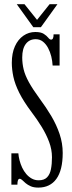

<svg xmlns="http://www.w3.org/2000/svg" viewBox="-20 -860 337 894"><path d="M158.5 13.5Q137 13.5 123 7.2Q109 1 99.5 -7Q90 -15 83.8 -21.2Q77.5 -27.5 71.5 -27.5Q61 -27.5 61 0H33V-146H65.5Q66.5 -131 71 -113.5Q75.5 -96 83.2 -79.5Q91 -63 102.2 -49.8Q113.5 -36.5 128 -28.5Q142.5 -20.5 160 -20.5Q185.5 -20.5 199 -34.2Q212.5 -48 217.2 -72.2Q222 -96.5 222 -128Q222 -163.5 208.8 -199Q195.5 -234.5 174 -269.5Q152.5 -304.5 127 -338Q89.5 -388 69.5 -428.2Q49.5 -468.5 42.2 -502.8Q35 -537 35 -567.5Q35 -612.5 49.5 -644.5Q64 -676.5 89 -693.8Q114 -711 144.5 -711Q170.5 -711 184 -702.2Q197.5 -693.5 204.5 -684.5Q211.5 -675.5 218 -675.5Q223.5 -675.5 226.5 -681.2Q229.5 -687 229.5 -700H257.5V-555H225Q224 -575.5 218.8 -597Q213.5 -618.5 203.8 -636.8Q194 -655 179.8 -666.2Q165.5 -677.5 146 -677.5Q117 -677.5 100.2 -655.5Q83.5 -633.5 83.5 -592.5Q83.5 -564.5 90 -537.2Q96.5 -510 114.5 -477.2Q132.5 -444.5 165.5 -399.5Q194.5 -360.5 218.8 -319.8Q243 -279 257.5 -236Q272 -193 272 -148Q272 -107.5 264.5 -77.2Q257 -47 242.5 -27Q228 -7 207 3.2Q186 13.5 158.5 13.5ZM135 -733.5 58 -840.5H94L152.5 -767.5L211 -840.5H247.5L170.5 -733.5Z"/></svg>

Font: Imbue Thin 10pt Light
Style: Regular
Weight: 300
Version: Version 1.102